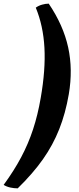

<svg xmlns="http://www.w3.org/2000/svg" viewBox="-80 -761 435 1052"><path d="M187 -741Q267 -623 293.5 -501.5Q320 -380 297 -245Q279 -140 244.5 -53Q210 34 155 112Q100 190 17 271Q-3 271 -23.5 266.5Q-44 262 -60 252Q-3 174 36 100.5Q75 27 101 -52Q127 -131 143 -224Q170 -378 163.5 -499Q157 -620 116 -719Q131 -730 150.5 -735.5Q170 -741 187 -741Z"/></svg>

Font: Vollkorn Black
Style: Italic
Weight: 900
Italic angle: -11°
Designer: Friedrich Althausen
Foundry: Friedrich Althausen
Version: Version 5.000; ttfautohint (v1.8.3)